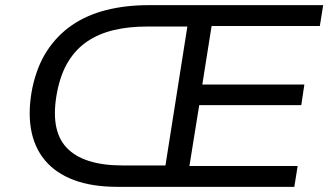

<svg xmlns="http://www.w3.org/2000/svg" viewBox="-20 -725 1286 745"><path d="M436 0Q337 0 266.5 -26.5Q196 -53 154 -103.5Q112 -154 100 -225.5Q88 -297 106 -386Q124 -469 163 -528.5Q202 -588 259.5 -627.5Q317 -667 392.5 -686Q468 -705 556 -705H1234L1221 -624H801L765 -397H1161L1149 -317H753L715 -81H1135L1122 0ZM456 -83H622L707 -622H549Q480 -622 422.5 -608.5Q365 -595 320.5 -565.5Q276 -536 246 -488Q216 -440 202 -370Q173 -222 238 -152.5Q303 -83 456 -83Z"/></svg>

Font: Nunito Sans 7pt SemiExpanded
Style: Italic
Weight: 400
Width: 6
Italic angle: -9°
Designer: Vernon Adams
Foundry: Vernon Adams
Version: Version 3.101;gftools[0.9.27]